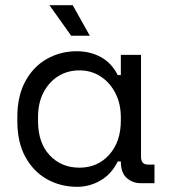

<svg xmlns="http://www.w3.org/2000/svg" viewBox="-20 -708 652 742"><path d="M279 14Q214 14 161.5 -15.5Q109 -45 78 -101.5Q47 -158 47 -240V-256Q47 -337 78 -394Q109 -451 161.5 -480.5Q214 -510 277 -510Q328 -510 369.5 -487.5Q411 -465 435 -418H447V-496H525V-102Q525 -72 552 -72H577V0H524Q493 0 470 -20Q447 -40 447 -84H435Q411 -35 368.5 -10.5Q326 14 279 14ZM287 -60Q357 -60 402 -110Q447 -160 447 -242V-254Q447 -307 426 -348Q405 -389 369 -412.5Q333 -436 287 -436Q241 -436 205 -413.5Q169 -391 148 -350.5Q127 -310 127 -256V-240Q127 -156 172 -108Q217 -60 287 -60ZM255 -570 171 -688H261L327 -570Z"/></svg>

Font: Space Mono
Style: Regular
Weight: 400
Monospace: yes
Designer: Colophon Foundry + Benjamin Critton
Foundry: Colophon Foundry & Benjamin Critton
Version: Version 1.003; ttfautohint (v1.8.4.7-5d5b)